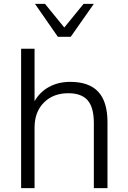

<svg xmlns="http://www.w3.org/2000/svg" viewBox="-20 -970 662 990"><path d="M88.9 0V-718.8H158.2V-448.2Q184.6 -495.1 232.4 -521.5Q280.3 -547.9 341.8 -547.9Q439.5 -547.9 486.8 -496.6Q534.2 -445.3 534.2 -339.8V0H463.9V-335Q463.9 -416 432.1 -452.6Q400.4 -489.3 332 -489.3Q253.9 -489.3 206.1 -440.9Q158.2 -392.6 158.2 -312.5V0ZM160.2 -950.2H211.9L311.5 -828.1L411.1 -950.2H463.9L344.7 -780.3H278.3Z"/></svg>

Font: Min Sans Light
Style: Regular
Weight: 300
Designer: Jinseong-Kim, NotoSansCJK, Nunito
Foundry: Jinseong-Kim
Version: Version 1.400;Glyphs 3.1.2 (3151)